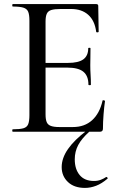

<svg xmlns="http://www.w3.org/2000/svg" viewBox="-20 -645 582 940"><path d="M469 0H43Q40 0 40 -6Q40 -12 43 -12Q77 -12 94.5 -17Q112 -22 118 -37Q124 -52 124 -81V-544Q124 -573 118 -587.5Q112 -602 94.5 -607.5Q77 -613 43 -613Q40 -613 40 -619Q40 -625 43 -625H451Q461 -625 461 -616L463 -490Q463 -487 457.5 -486.5Q452 -486 451 -489Q444 -544 412 -572.5Q380 -601 328 -601H277Q247 -601 231 -596Q215 -591 209 -577.5Q203 -564 203 -540V-85Q203 -61 208.5 -47.5Q214 -34 229 -28.5Q244 -23 271 -23H337Q394 -23 431 -56.5Q468 -90 482 -152Q482 -155 488 -154Q494 -153 494 -150Q490 -123 487 -85Q484 -47 484 -15Q484 0 469 0ZM413 -230Q413 -273 388.5 -293.5Q364 -314 310 -314H165V-337H313Q364 -337 388 -354.5Q412 -372 412 -409Q412 -411 417.5 -411Q423 -411 423 -409Q423 -378 422.5 -361Q422 -344 422 -325Q422 -302 423.5 -279Q425 -256 425 -230Q425 -228 419 -228Q413 -228 413 -230ZM405 -6 418 -1Q380 33 363 65Q346 97 346 135Q346 183 370 212Q394 241 440 241Q459 241 474 235Q489 229 499 222Q502 220 505.5 224Q509 228 506 230Q478 254 450.5 264.5Q423 275 396 275Q343 275 312.5 246Q282 217 282 173Q282 129 313 84.5Q344 40 405 -6Z"/></svg>

Font: Cormorant Garamond Light Medium
Style: Regular
Weight: 500
Version: Version 4.001